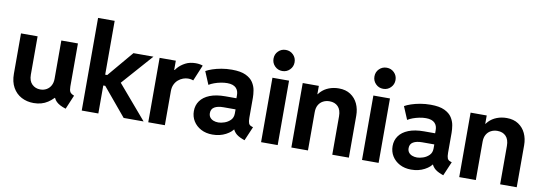

<svg xmlns="http://www.w3.org/2000/svg" viewBox="-58 -1145 4336 1535"><g transform="rotate(10 2110.0 -377.0)"><path d="M248.3 7.8Q193.2 7.8 149 -15.6Q104.9 -39.1 79.1 -84.5Q53.3 -130 53.3 -196V-523.1H188.1V-212.1Q188.1 -160.8 215.3 -134.6Q242.6 -108.4 281.7 -108.4Q311 -108.4 333.3 -121.4Q355.6 -134.4 368.2 -157.8Q380.7 -181.2 380.7 -212.1V-523.1H515.5V-173.5Q515.5 -143.8 523.8 -129.8Q532.1 -115.9 557.5 -106.4L509.3 7.8Q457.3 -7.9 431.7 -32.7Q406 -57.5 405.4 -92.6L440 -62.3H374.5L438.9 -102.6Q410.3 -55.6 362.2 -23.9Q314.1 7.8 248.3 7.8Z M638.6 0V-752H773.4V-315H815.4L769.6 -290.8L966.1 -523.7H1128.4L873.9 -235.4V-312.2L1140.7 0H978.9L768.5 -252.3L815.4 -227.2H773.4V0Z M1178.6 0V-523.1H1310.1V-447.9H1324.9L1291.6 -412.3Q1303.8 -438.8 1327.9 -466.1Q1351.9 -493.5 1387.6 -512.2Q1423.3 -530.9 1470.9 -530.9Q1490.5 -530.9 1506.2 -527.9Q1522 -524.9 1528.6 -521.3L1474.6 -392.2Q1470 -394.5 1458.2 -397Q1446.5 -399.5 1431.8 -399.5Q1412.4 -399.5 1391.6 -391.9Q1370.8 -384.3 1353.1 -369.1Q1335.3 -353.9 1324.4 -330.9Q1313.4 -307.9 1313.4 -277.1V0Z M1699.7 7.8Q1647 7.8 1606.9 -13.4Q1566.9 -34.7 1544.4 -70.8Q1522 -106.9 1522 -152.3Q1522 -199.2 1547.6 -235.1Q1573.2 -271 1624 -291.3Q1674.8 -311.5 1749.5 -311.5H1865.7V-222.7H1750.5Q1703.6 -222.7 1677.2 -207Q1650.9 -191.4 1650.9 -158.2Q1650.9 -138.2 1660.9 -124.3Q1670.9 -110.4 1689 -103Q1707 -95.7 1730 -95.7Q1751 -95.7 1778.8 -105Q1806.6 -114.3 1827.4 -135Q1848.1 -155.8 1848.1 -189.5V-243.2L1839.4 -269.5V-336.9Q1839.4 -354 1834.5 -368.7Q1829.6 -383.3 1818.6 -394.5Q1807.6 -405.8 1789.8 -411.9Q1772 -418 1746.6 -418Q1721.7 -418 1694.3 -412.6Q1667 -407.2 1642.3 -398.2Q1617.7 -389.2 1600.1 -377.9L1556.2 -482.4Q1576.2 -494.1 1608.4 -505.1Q1640.6 -516.1 1680.9 -523.2Q1721.2 -530.3 1765.1 -530.3Q1836.9 -530.3 1877.9 -510.7Q1918.9 -491.2 1938.2 -461.2Q1957.5 -431.2 1962.9 -398.4Q1968.3 -365.7 1968.3 -338.9V-175.8Q1968.3 -146 1974.4 -131.1Q1980.5 -116.2 1998.5 -110.4L2010.3 -106.4L1961.4 7.8L1945.8 2Q1902.8 -14.2 1883.3 -35.9Q1863.8 -57.6 1860.8 -79.1L1886.2 -62.5H1843.3L1872.6 -76.2Q1856 -43 1808.3 -17.6Q1760.7 7.8 1699.7 7.8Z M2094.5 0V-523.1H2229.3V0ZM2161.9 -589.5Q2126 -589.5 2101.2 -614.6Q2076.4 -639.6 2076.4 -675.1Q2076.4 -711.4 2101.2 -736Q2126 -760.7 2161.9 -760.7Q2197.9 -760.7 2222.7 -736Q2247.5 -711.4 2247.5 -675.1Q2247.5 -639.6 2222.7 -614.6Q2197.9 -589.5 2161.9 -589.5Z M2340.3 0V-523.4H2471.2V-456.1H2493.7L2451.7 -406.2Q2462.4 -447.3 2489.3 -475.1Q2516.1 -502.9 2553.5 -517.1Q2590.8 -531.3 2633.3 -531.3Q2689.5 -531.3 2728.3 -505.6Q2767.1 -480 2787.1 -437Q2807.1 -394 2807.1 -340.8V0H2672.4V-311.5Q2672.4 -363.8 2646.7 -390.4Q2621.1 -417 2577.6 -417Q2548.8 -417 2525.4 -404.8Q2502 -392.6 2488.5 -368.9Q2475.1 -345.2 2475.1 -310.5V0Z M2913.9 0V-523.1H3048.6V0ZM2981.3 -589.5Q2945.3 -589.5 2920.5 -614.6Q2895.7 -639.6 2895.7 -675.1Q2895.7 -711.4 2920.5 -736Q2945.3 -760.7 2981.3 -760.7Q3017.3 -760.7 3042 -736Q3066.8 -711.4 3066.8 -675.1Q3066.8 -639.6 3042 -614.6Q3017.3 -589.5 2981.3 -589.5Z M3313 7.8Q3260.3 7.8 3220.2 -13.4Q3180.2 -34.7 3157.7 -70.8Q3135.3 -106.9 3135.3 -152.3Q3135.3 -199.2 3160.9 -235.1Q3186.5 -271 3237.3 -291.3Q3288.1 -311.5 3362.8 -311.5H3479V-222.7H3363.8Q3316.9 -222.7 3290.5 -207Q3264.2 -191.4 3264.2 -158.2Q3264.2 -138.2 3274.2 -124.3Q3284.2 -110.4 3302.2 -103Q3320.3 -95.7 3343.3 -95.7Q3364.3 -95.7 3392.1 -105Q3419.9 -114.3 3440.7 -135Q3461.4 -155.8 3461.4 -189.5V-243.2L3452.6 -269.5V-336.9Q3452.6 -354 3447.8 -368.7Q3442.9 -383.3 3431.9 -394.5Q3420.9 -405.8 3403.1 -411.9Q3385.3 -418 3359.9 -418Q3335 -418 3307.6 -412.6Q3280.3 -407.2 3255.6 -398.2Q3231 -389.2 3213.4 -377.9L3169.4 -482.4Q3189.5 -494.1 3221.7 -505.1Q3253.9 -516.1 3294.2 -523.2Q3334.5 -530.3 3378.4 -530.3Q3450.2 -530.3 3491.2 -510.7Q3532.2 -491.2 3551.5 -461.2Q3570.8 -431.2 3576.2 -398.4Q3581.5 -365.7 3581.5 -338.9V-175.8Q3581.5 -146 3587.6 -131.1Q3593.8 -116.2 3611.8 -110.4L3623.5 -106.4L3574.7 7.8L3559.1 2Q3516.1 -14.2 3496.6 -35.9Q3477 -57.6 3474.1 -79.1L3499.5 -62.5H3456.5L3485.8 -76.2Q3469.2 -43 3421.6 -17.6Q3374 7.8 3313 7.8Z M3703.1 0V-523.4H3834V-456.1H3856.4L3814.5 -406.2Q3825.2 -447.3 3852.1 -475.1Q3878.9 -502.9 3916.3 -517.1Q3953.6 -531.3 3996.1 -531.3Q4052.2 -531.3 4091.1 -505.6Q4129.9 -480 4149.9 -437Q4169.9 -394 4169.9 -340.8V0H4035.2V-311.5Q4035.2 -363.8 4009.5 -390.4Q3983.9 -417 3940.4 -417Q3911.6 -417 3888.2 -404.8Q3864.7 -392.6 3851.3 -368.9Q3837.9 -345.2 3837.9 -310.5V0Z"/></g></svg>

Font: Reddit Sans
Style: Regular
Weight: 400
Designer: Stephen Hutchings
Foundry: Reddit
Version: Version 1.014